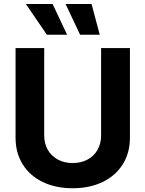

<svg xmlns="http://www.w3.org/2000/svg" viewBox="-20 -953 744 982"><path d="M644.5 -707V-248Q644.5 -171.4 607.9 -112.8Q571.3 -54.2 504.9 -22.2Q438.5 9.8 351.6 9.8Q264.6 9.8 198.5 -22.2Q132.3 -54.2 95.9 -112.8Q59.6 -171.4 59.6 -248V-707H206.1V-259.8Q206.1 -219.2 224.1 -187.3Q242.2 -155.3 275.4 -137.2Q308.6 -119.1 351.6 -119.1Q395 -119.1 428.2 -137.2Q461.4 -155.3 479.2 -187.3Q497.1 -219.2 497.1 -259.8V-707ZM112.3 -932.6H249L323.2 -775.4H219.7ZM315.4 -932.6H448.2L490.2 -775.4H389.6Z"/></svg>

Font: Pretendard GOV
Style: Bold
Weight: 700
Designer: Base glyphs from Inter by Rasmus Andersson; Hangeul glyphs from Noto Sans CJK(Source Han Sans) by Jang Soo-young and Kan
Foundry: Kil Hyung-jin
Version: Version 1.309